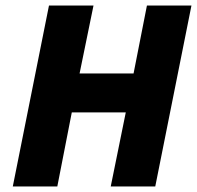

<svg xmlns="http://www.w3.org/2000/svg" viewBox="-20 -670 708 690"><path d="M26 0H186L238 -266H432L378 0H538L668 -650H508L460 -406H266L316 -650H156Z"/></svg>

Font: Source Sans Pro Black
Style: Italic
Weight: 900
Italic angle: -11°
Designer: Paul D. Hunt
Foundry: Adobe Systems Incorporated
Version: Version 3.006;hotconv 1.0.111;makeotfexe 2.5.65597